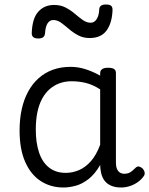

<svg xmlns="http://www.w3.org/2000/svg" viewBox="-20 -816 664 853"><path d="M262 17Q205 17 161 -11.5Q117 -40 92 -96.5Q67 -153 67 -236Q67 -287 76.5 -330.5Q86 -374 105 -409Q124 -444 151.5 -468.5Q179 -493 214.5 -506Q250 -519 294 -519Q327 -519 360 -508.5Q393 -498 425 -480V-491Q425 -503 434 -509Q443 -515 460 -515Q478 -515 486.5 -509.5Q495 -504 495 -492V-93Q495 -77 499.5 -66Q504 -55 512.5 -49.5Q521 -44 532 -44Q543 -44 551 -47Q559 -50 567 -56.5Q575 -63 584 -72Q591 -78 598.5 -76Q606 -74 614 -67Q621 -59 622.5 -50Q624 -41 619 -34Q608 -18 591.5 -6.5Q575 5 556 11Q537 17 518 17Q497 17 480.5 11.5Q464 6 452.5 -4.5Q441 -15 434.5 -31Q428 -47 426 -67Q426 -70 425.5 -74.5Q425 -79 425 -83Q402 -43 374 -21Q346 1 317 9Q288 17 262 17ZM139 -240Q139 -182 153.5 -138.5Q168 -95 198 -71.5Q228 -48 272 -48Q302 -48 330.5 -60Q359 -72 383.5 -99.5Q408 -127 425 -173V-419Q392 -440 361.5 -447.5Q331 -455 298 -455Q269 -455 244.5 -446Q220 -437 200.5 -420Q181 -403 167 -377Q153 -351 146 -317Q139 -283 139 -240ZM150 -645Q121 -645 121 -668Q123 -734 150 -764Q177 -794 220 -794Q250 -794 272.5 -782Q295 -770 313 -754.5Q331 -739 348 -727Q365 -715 383 -715Q399 -715 409.5 -731Q420 -747 421 -776Q423 -796 450 -796Q467 -796 473.5 -790.5Q480 -785 480 -772Q478 -714 453.5 -680.5Q429 -647 378 -647Q350 -647 327.5 -659Q305 -671 286.5 -687Q268 -703 251.5 -715Q235 -727 217 -727Q201 -727 191.5 -712.5Q182 -698 180 -668Q179 -656 171.5 -650.5Q164 -645 150 -645Z"/></svg>

Font: Playwrite BR Light
Style: Regular
Weight: 300
Version: Version 1.003